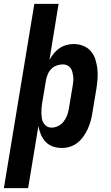

<svg xmlns="http://www.w3.org/2000/svg" viewBox="-54 -755 574 990"><path d="M-34 215 123 -735H248L201 -446Q211 -464 223.5 -479.5Q236 -495 252 -506Q268 -517 287 -522.5Q306 -528 325 -528Q351 -528 374.5 -519Q398 -510 414 -491.5Q430 -473 437.5 -449.5Q445 -426 448 -400.5Q451 -375 449 -349Q447 -323 443 -297L423 -177Q420 -156 414.5 -135Q409 -114 400 -93.5Q391 -73 378 -54Q365 -35 347.5 -20.5Q330 -6 308.5 1Q287 8 266 8Q241 8 219 0.5Q197 -7 181.5 -23.5Q166 -40 157 -61Q148 -82 144 -105L91 215ZM212 -97Q229 -97 245.5 -105Q262 -113 273.5 -127.5Q285 -142 291.5 -159Q298 -176 301 -194L321 -314Q323 -326 324 -338Q325 -350 323.5 -361.5Q322 -373 319 -384.5Q316 -396 309.5 -404.5Q303 -413 293 -418Q283 -423 270 -423Q255 -423 239 -417.5Q223 -412 211 -400Q199 -388 192.5 -372.5Q186 -357 183 -341L163 -221Q161 -208 160 -195Q159 -182 159.5 -169Q160 -156 162 -143.5Q164 -131 170.5 -120.5Q177 -110 187.5 -103.5Q198 -97 212 -97Z"/></svg>

Font: Iosevka Extrabold Oblique
Style: Regular
Weight: 800
Italic angle: -9°
Monospace: yes
Designer: Belleve Invis
Foundry: Belleve Invis
Version: Version 32.5.0; ttfautohint (v1.8.4)